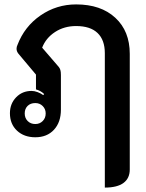

<svg xmlns="http://www.w3.org/2000/svg" viewBox="-20 -613 663 870"><path d="M143 -275 64 -369Q55 -380 55 -392Q55 -401 59 -409Q91 -493 163.5 -543Q236 -593 325 -593Q437 -593 502.5 -532.5Q568 -472 568 -369V155Q568 195 539.5 216Q511 237 455 237V-372Q455 -432 422 -463.5Q389 -495 325 -495Q271 -495 229.5 -468Q188 -441 171 -397L246 -310Q251 -304 253.5 -296Q256 -288 256 -273V-116Q256 -59 224.5 -25Q193 9 140 9Q89 9 57 -21Q25 -51 25 -100Q25 -143 53 -172Q81 -201 123 -201Q136 -201 150.5 -195.5Q165 -190 176 -182L180 -187Q166 -201 143 -208ZM187 -99Q187 -119 173.5 -132.5Q160 -146 140 -146Q118 -146 105 -133Q92 -120 92 -99Q92 -78 105.5 -64.5Q119 -51 140 -51Q160 -51 173.5 -64.5Q187 -78 187 -99Z"/></svg>

Font: K2D SemiBold
Style: Regular
Weight: 600
Designer: Katatrad Aksorn Co.,Ltd.
Foundry: Cadson Demak Co.,Ltd.
Version: Version 1.000; ttfautohint (v1.6)